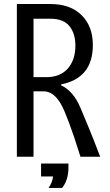

<svg xmlns="http://www.w3.org/2000/svg" viewBox="-20 -805 540 945"><path d="M63 -33.7V-785.2H228Q326.7 -785.2 381.8 -730.2Q437 -675.3 437 -583.5Q437 -420.4 280.8 -389.6V-385.3Q341.3 -356.4 375.5 -275.4Q388.2 -245.6 413.1 -185.5Q438 -125.5 473.1 -33.7H376Q343.8 -137.2 319.8 -200.9Q295.9 -264.6 281.7 -289.6Q245.1 -355.5 194.8 -355.5H145V-33.7ZM227.1 -712.9H145V-425.3H208Q276.9 -425.3 314 -468Q351.1 -510.7 351.1 -580.1Q351.1 -639.6 321.8 -676.3Q292.5 -712.9 227.1 -712.9ZM182.1 63.5V0H316.9V19.5Q316.9 81.5 285.6 120.1H218.8Q237.3 94.7 241.2 63.5Z"/></svg>

Font: BIZ UDGothic
Style: Regular
Weight: 400
Monospace: yes
Designer: TypeBank Co., Ltd.
Foundry: Morisawa Inc.
Version: Version 1.05